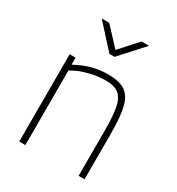

<svg xmlns="http://www.w3.org/2000/svg" viewBox="-175 -843 877 952"><g transform="rotate(30 263.0 -366.5)"><path d="M79 0ZM79 -500H113V-460Q164 -487 206.5 -498Q249 -509 294 -509Q359 -509 392.5 -487Q426 -465 439.5 -412Q453 -359 453 -259V0H419V-259Q419 -345 409.5 -391Q400 -437 374.5 -457Q349 -477 300 -477Q255 -477 208.5 -465Q162 -453 138 -440L114 -427V0H79ZM171 -733 265 -632 356 -733H399L278 -600H249L128 -733Z"/></g></svg>

Font: Cairo ExtraLight
Style: Regular
Weight: 250
Designer: Mohamed Gaber, the designers of Titillium
Foundry: Kief Type Foundry
Version: Version 2.009; ttfautohint (v1.5.33-1714) -l 8 -r 50 -G 200 